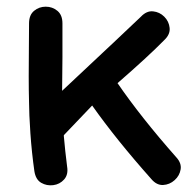

<svg xmlns="http://www.w3.org/2000/svg" viewBox="-20 -552 572 575"><path d="M433 -16Q449 3 468.5 2Q488 1 503 -12.5Q518 -26 521 -45Q524 -64 507 -82Q402 -201 332 -303Q424 -383 472 -432Q490 -449 488 -468.5Q486 -488 472 -502Q458 -516 438.5 -518Q419 -520 402 -502Q371 -472 166 -280Q166 -308 167 -380Q167 -451 167 -482Q167 -507 152 -519.5Q137 -532 117 -532Q97 -532 82 -519.5Q67 -507 67 -482Q67 -449 66.5 -407.5Q66 -366 66 -323.5Q66 -281 67 -245Q67 -213 71 -153Q75 -95 83 -39Q87 -14 103.5 -4.5Q120 5 139.5 2.5Q159 0 172 -14.5Q185 -29 181 -53Q175 -100 171 -146L172 -148L256 -236Q328 -134 433 -16Z"/></svg>

Font: Balsamiq Sans
Style: Regular
Weight: 400
Designer: Michael Angeles
Foundry: Balsamiq SRL
Version: Version 1.020; ttfautohint (v1.8.4.7-5d5b);gftools[0.9.26]